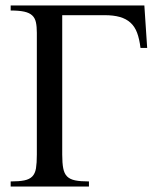

<svg xmlns="http://www.w3.org/2000/svg" viewBox="-20 -682 583 702"><path d="M493.7 -506.8Q489.7 -539.6 481.2 -562.3Q472.7 -585 457 -599.1Q441.4 -613.3 418.2 -619.9Q395 -626.5 362.8 -626.5H207.5V-116.7Q207.5 -85.9 211.2 -66.7Q214.8 -47.4 225.3 -36.9Q235.8 -26.4 254.9 -22.5Q273.9 -18.6 305.2 -18.6V0H19V-18.6Q50.3 -18.6 69.1 -22.5Q87.9 -26.4 98.1 -36.9Q108.4 -47.4 111.6 -66.7Q114.7 -85.9 114.7 -116.7V-562Q114.7 -585 111.3 -600.6Q107.9 -616.2 97.7 -625.7Q87.4 -635.3 68.6 -639.4Q49.8 -643.6 19 -643.6V-662.1H507.8L518.1 -506.8Z"/></svg>

Font: Doulos SIL CyrE
Style: Regular
Weight: 400
Designer: Walt Agee, Victor Gaultney, Peter Martin, Debbi Hosken, Becca Hirsbrunner
Foundry: SIL International
Version: Version 5.000